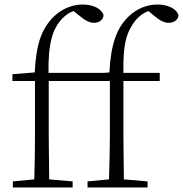

<svg xmlns="http://www.w3.org/2000/svg" viewBox="-20 -831 811 851"><path d="M462 0H634V-27L529 -36L527 -226V-472H688V-508H527C525 -626 538 -678 568 -723C585 -750 610 -772 638 -782L658 -765C686 -742 705 -730 728 -730C754 -730 770 -745 771 -764C762 -793 723 -811 678 -811C633 -811 588 -794 550 -758C497 -707 471 -634 465 -510L440 -508H195C193 -639 213 -704 256 -749C272 -765 288 -776 306 -782L326 -766C355 -742 374 -730 397 -730C422 -730 438 -745 439 -764C430 -793 392 -811 347 -811C302 -811 255 -793 218 -757C162 -701 140 -632 134 -510L35 -502V-472H135V-226C135 -163 134 -99 132 -36L37 -27V0H302V-27L198 -36L196 -226V-472H467V-226C467 -163 465 -99 463 -36L368 -27V0Z"/></svg>

Font: Noto Serif TC ExtraLight
Style: Regular
Weight: 200
Designer: Ryoko NISHIZUKA 西塚涼子 (kana & ideographs); Frank Grießhammer (Latin, Greek & Cyrillic); Wenlong ZHANG 张文龙 (bopomofo); San
Foundry: Adobe
Version: Version 2.001;hotconv 1.1.0;makeotfexe 2.6.0